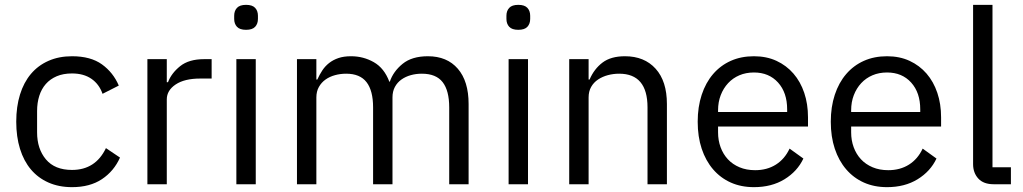

<svg xmlns="http://www.w3.org/2000/svg" viewBox="-20 -760 4221 792"><path d="M277 12Q223 12 180 -7Q137 -26 107.5 -61Q78 -96 62.5 -146Q47 -196 47 -258Q47 -320 62.5 -370Q78 -420 107.5 -455Q137 -490 180 -509Q223 -528 277 -528Q354 -528 400.5 -494.5Q447 -461 470 -407L403 -373Q389 -413 357 -435Q325 -457 277 -457Q241 -457 214 -445.5Q187 -434 169 -413.5Q151 -393 142 -364.5Q133 -336 133 -302V-214Q133 -146 169.5 -102.5Q206 -59 277 -59Q374 -59 417 -149L475 -110Q450 -54 400.5 -21Q351 12 277 12Z M588 0V-516H668V-421H673Q687 -458 723 -487Q759 -516 822 -516H853V-436H806Q741 -436 704.5 -411.5Q668 -387 668 -350V0Z M995 -637Q969 -637 957.5 -649.5Q946 -662 946 -682V-695Q946 -715 957.5 -727.5Q969 -740 995 -740Q1021 -740 1032.5 -727.5Q1044 -715 1044 -695V-682Q1044 -662 1032.5 -649.5Q1021 -637 995 -637ZM955 -516H1035V0H955Z M1205 0V-516H1285V-432H1289Q1298 -452 1309.5 -469.5Q1321 -487 1337.5 -500Q1354 -513 1376 -520.5Q1398 -528 1428 -528Q1479 -528 1522 -503.5Q1565 -479 1586 -423H1588Q1602 -465 1640.5 -496.5Q1679 -528 1745 -528Q1824 -528 1868.5 -476.5Q1913 -425 1913 -331V0H1833V-317Q1833 -386 1806 -421Q1779 -456 1720 -456Q1696 -456 1674.5 -450Q1653 -444 1636 -432Q1619 -420 1609 -401.5Q1599 -383 1599 -358V0H1519V-317Q1519 -386 1492 -421Q1465 -456 1408 -456Q1384 -456 1362 -450Q1340 -444 1323 -432Q1306 -420 1295.5 -401.5Q1285 -383 1285 -358V0Z M2118 -637Q2092 -637 2080.5 -649.5Q2069 -662 2069 -682V-695Q2069 -715 2080.5 -727.5Q2092 -740 2118 -740Q2144 -740 2155.5 -727.5Q2167 -715 2167 -695V-682Q2167 -662 2155.5 -649.5Q2144 -637 2118 -637ZM2078 -516H2158V0H2078Z M2328 0V-516H2408V-432H2412Q2431 -476 2465.5 -502Q2500 -528 2558 -528Q2638 -528 2684.5 -476.5Q2731 -425 2731 -331V0H2651V-317Q2651 -456 2534 -456Q2510 -456 2487.5 -450Q2465 -444 2447 -432Q2429 -420 2418.5 -401.5Q2408 -383 2408 -358V0Z M3090 12Q3037 12 2994.5 -7Q2952 -26 2921.5 -61.5Q2891 -97 2874.5 -146.5Q2858 -196 2858 -258Q2858 -319 2874.5 -369Q2891 -419 2921.5 -454.5Q2952 -490 2994.5 -509Q3037 -528 3090 -528Q3142 -528 3183 -509Q3224 -490 3253 -456.5Q3282 -423 3297.5 -377Q3313 -331 3313 -276V-238H2942V-214Q2942 -181 2952.5 -152.5Q2963 -124 2982.5 -103Q3002 -82 3030.5 -70Q3059 -58 3095 -58Q3144 -58 3180.5 -81Q3217 -104 3237 -147L3294 -106Q3269 -53 3216 -20.5Q3163 12 3090 12ZM3090 -461Q3057 -461 3030 -449.5Q3003 -438 2983.5 -417Q2964 -396 2953 -367.5Q2942 -339 2942 -305V-298H3227V-309Q3227 -378 3189.5 -419.5Q3152 -461 3090 -461Z M3639 12Q3586 12 3543.5 -7Q3501 -26 3470.5 -61.5Q3440 -97 3423.5 -146.5Q3407 -196 3407 -258Q3407 -319 3423.5 -369Q3440 -419 3470.5 -454.5Q3501 -490 3543.5 -509Q3586 -528 3639 -528Q3691 -528 3732 -509Q3773 -490 3802 -456.5Q3831 -423 3846.5 -377Q3862 -331 3862 -276V-238H3491V-214Q3491 -181 3501.5 -152.5Q3512 -124 3531.5 -103Q3551 -82 3579.5 -70Q3608 -58 3644 -58Q3693 -58 3729.5 -81Q3766 -104 3786 -147L3843 -106Q3818 -53 3765 -20.5Q3712 12 3639 12ZM3639 -461Q3606 -461 3579 -449.5Q3552 -438 3532.5 -417Q3513 -396 3502 -367.5Q3491 -339 3491 -305V-298H3776V-309Q3776 -378 3738.5 -419.5Q3701 -461 3639 -461Z M4079 0Q4037 0 4015.5 -23.5Q3994 -47 3994 -83V-740H4074V-70H4150V0Z"/></svg>

Font: IBM Plex Sans Arabic
Style: Regular
Weight: 400
Designer: Mike Abbink, Paul van der Laan, Pieter van Rosmalen, Wael Morcos, Khajak Apelian
Foundry: Bold Monday
Version: Version 1.1